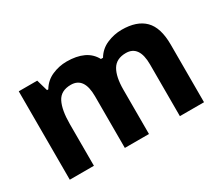

<svg xmlns="http://www.w3.org/2000/svg" viewBox="-101 -792 1183 1027"><g transform="rotate(-30 491.0 -278.0)"><path d="M719 -556Q812 -556 859.5 -508.5Q907 -461 907 -356V0H758V-319.4Q758 -437 675.8 -437Q617 -437 592 -395Q567 -353 567 -273.5V0H418V-319.4Q418 -437 336 -437Q274.3 -437 250.6 -390.7Q227 -344.4 227 -257.4V0H78V-546H192L212.2 -476H220Q245 -518 288.5 -537Q332 -556 378.7 -556Q439 -556 481 -536.5Q523 -517 545 -476H558Q583 -518 627.5 -537Q672 -556 719 -556Z"/></g></svg>

Font: Noto Sans Hanifi Rohingya
Style: Regular
Weight: 400
Designer: Monotype Design Team and DaltonMaag
Foundry: Google LLC
Version: Version 2.101